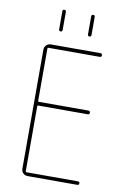

<svg xmlns="http://www.w3.org/2000/svg" viewBox="-100 -990 700 1049"><g transform="rotate(10 250.0 -465.0)"><path d="M320.3 -820.3V-919.9Q320.3 -929.7 330.1 -929.7Q339.8 -929.7 339.8 -919.9V-820.3Q339.8 -809.6 330.1 -809.6Q320.3 -809.6 320.3 -820.3ZM160.2 -820.3V-919.9Q160.2 -929.7 169.9 -929.7Q179.7 -929.7 179.7 -919.9V-820.3Q179.7 -809.6 169.9 -809.6Q160.2 -809.6 160.2 -820.3ZM129.9 0Q115.2 0 105 -9.8Q94.7 -19.5 94.7 -35.2V-695.3Q94.7 -710 105 -720.2Q115.2 -730.5 129.9 -730.5H405.3Q415 -730.5 415 -720.2Q415 -710 405.3 -710H120.1Q115.2 -710 115.2 -705.1V-415Q115.2 -410.2 120.1 -410.2H394.5Q404.3 -410.2 404.8 -399.9Q405.3 -389.6 394.5 -389.6H120.1Q115.2 -389.6 115.2 -384.8V-25.4Q115.2 -20.5 120.1 -19.5H405.3Q415 -19.5 415 -9.8Q415 0 405.3 0Z"/></g></svg>

Font: Rounded Mgen+ 1m thin
Style: Regular
Weight: 100
Designer: [Source Han Sans]
Ryoko NISHIZUKA  (kana & ideographs); Paul D. Hunt (Latin, Greek & Cyrillic); Wenlong ZHANG  (bopomofo
Version: Version 1.059.20150602